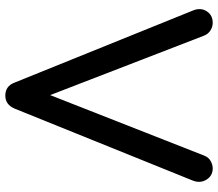

<svg xmlns="http://www.w3.org/2000/svg" viewBox="-69 -752 821 723"><g transform="rotate(-90 341.5 -390.5)"><path d="M69 0Q41 0 26.5 -23.5Q12 -47 23 -75L294 -746Q309 -781 343 -781Q379 -781 392 -746L664 -73Q675 -45 660.5 -22.5Q646 0 617 0Q602 0 588.5 -8.5Q575 -17 569 -32L331 -648H359L117 -32Q111 -16 97 -8Q83 0 69 0Z"/></g></svg>

Font: Comfortaa
Style: Bold
Weight: 700
Designer: Johan Aakerlund
Foundry: Johan Aakerlund
Version: Version 3.104; ttfautohint (v1.8.1.43-b0c9)